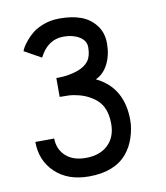

<svg xmlns="http://www.w3.org/2000/svg" viewBox="-75 -699 669 773"><g transform="rotate(-10 259.0 -312.5)"><path d="M38.1 -163.6 115.2 -164.1Q115.7 -120.1 145.5 -92.5Q175.3 -64.9 227.5 -64.9Q285.2 -64.9 318.4 -96.7Q351.6 -128.4 351.6 -182.6Q351.6 -224.6 336.9 -252.9Q322.3 -281.2 288.1 -300.3Q267.6 -312 244.1 -317.9Q220.7 -323.7 206.3 -324.5Q191.9 -325.2 166 -325.2V-402.3H173.8Q213.9 -402.3 252 -415Q284.2 -426.3 299.1 -446.3Q314 -466.3 314 -502Q314 -529.3 287.8 -545.4Q261.7 -561.5 223.1 -561.5Q158.2 -561.5 124 -493.2L54.7 -531.7Q56.2 -536.6 61 -545.7Q65.9 -554.7 79.3 -571.3Q92.8 -587.9 110.1 -601.6Q127.4 -615.2 156.2 -625.7Q185.1 -636.2 218.3 -636.2H223.6Q269.5 -636.2 306.2 -623.3Q342.8 -610.4 366.9 -579.6Q391.1 -548.8 391.1 -504.4Q391.1 -457 372.8 -420.7Q354.5 -384.3 321.8 -369.6Q429.7 -317.4 429.7 -183.6Q429.7 -149.9 417.7 -113.3Q405.8 -76.7 382.8 -49.3Q331.5 10.7 227.5 10.7Q141.1 10.7 89.6 -38.3Q38.1 -87.4 38.1 -163.6Z"/></g></svg>

Font: Fantasque Sans Mono
Style: Regular
Weight: 400
Monospace: yes
Designer: Jany Belluz
Version: Version 1.8.0 ; ttfautohint (v1.8.2)